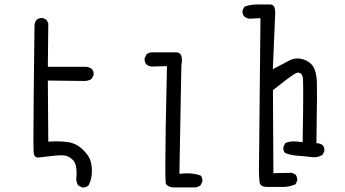

<svg xmlns="http://www.w3.org/2000/svg" viewBox="-20 -712 1540 858"><path d="M350.1 126Q364.7 126 376 116.2Q390.6 88.9 390.6 52.2Q390.6 28.8 384.8 7.8Q377.4 -17.6 348.6 -44.9Q319.8 -72.3 281.7 -77.1Q255.9 -80.6 231 -80.6Q217.3 -80.6 195.8 -79.1L193.8 -352.1L356.4 -350.1Q375 -350.1 389.6 -359.4L397.9 -376Q398.4 -377.9 398.4 -379.9Q398.4 -394.5 390.6 -403.8Q377 -413.6 360.4 -413.6H193.8L195.8 -607.9L188 -623.5L171.9 -631.3Q169.9 -631.8 168 -631.8Q153.3 -631.8 144 -623.5Q135.7 -613.8 134.3 -601.1Q129.4 -225.1 129.4 -96.7Q129.4 -42.5 130.4 -32.2Q131.8 -14.2 141.1 -9.8Q146 -7.3 152.8 -8.3Q180.7 -11.2 203.4 -14.2Q226.1 -17.1 252.9 -18.1Q254.4 -18.1 255.9 -18.1Q284.7 -18.1 305.2 2.4Q322.3 19 322.3 61Q322.3 72.8 320.8 86.4Q320.8 104 330.1 117.2L346.7 125.5Q348.1 126 350.1 126Z M718.8 27.3Q718.8 82.5 720.2 101.6L721.2 108.9Q726.6 121.1 750.5 125.5H852.1Q864.7 124 876 116.2L884.3 99.6Q884.8 97.7 884.8 95Q884.8 92.3 883.8 88.4Q882.8 79.6 877.4 72.8Q849.6 62.5 816.4 62.5Q803.7 62.5 781.7 64.9L790.5 -418.5Q793 -433.1 793 -441.2Q793 -449.2 792.5 -453.1Q790.5 -465.8 784.7 -471.7Q778.8 -477.5 767.6 -478H656.7Q644 -476.6 634.8 -468.8L626.5 -452.1Q626 -450.2 626 -448.2Q626 -433.6 634.3 -424.3Q643.6 -416.5 656.7 -414.6L726.1 -416.5Q718.8 -98.1 718.8 27.3Z M1137.2 48.8Q1137.2 82.5 1140.1 103Q1141.1 110.4 1145.5 114.7Q1153.8 123 1173.8 123.5H1241.7Q1273.4 123.5 1300.3 111.8L1308.1 95.7Q1308.6 93.8 1308.6 90.8Q1308.6 87.9 1307.6 84Q1306.6 75.2 1300.8 68.4L1284.7 60.1L1201.7 62L1199.7 -309.1Q1267.6 -363.3 1292 -378.9Q1298.8 -383.3 1303.2 -385.3Q1307.6 -387.2 1310.5 -387.2Q1313.5 -387.2 1314.9 -387.2Q1329.6 -385.3 1333.5 -364.7Q1335 -354.5 1335 -290.3Q1335 -226.1 1332.5 -76.7L1324.2 -77.6Q1307.6 -80.1 1293.9 -80.1Q1268.6 -80.1 1254.9 -72.3L1246.6 -55.7Q1246.1 -52.7 1246.1 -49.8Q1246.1 -37.1 1253.4 -28.8Q1278.8 -18.1 1309.1 -16.1Q1339.4 -14.2 1371.1 -10.3Q1377 -9.3 1381.3 -9.3Q1385.7 -9.3 1391.6 -9.8Q1397.5 -10.3 1405.5 -12.9Q1413.6 -15.6 1421.4 -20L1429.2 -36.1Q1429.7 -38.1 1429.7 -40Q1429.7 -54.7 1421.4 -64Q1408.7 -71.3 1401.4 -71.8H1394Q1396.5 -225.6 1396.5 -278.3Q1396.5 -331.1 1396 -346.7Q1394 -393.1 1378.4 -416.5Q1362.8 -439 1331.5 -447.8Q1319.8 -450.7 1309.1 -450.7Q1290.5 -450.7 1273.4 -441.9L1199.2 -402.8L1210 -656.2Q1210 -685.1 1195.8 -690.4Q1192.4 -691.9 1187.5 -691.9H1125Q1096.7 -691.9 1071.8 -681.6L1064 -666Q1063.5 -664.1 1063.5 -659.7Q1063.5 -655.3 1065.2 -649.4Q1066.9 -643.6 1071.8 -638.2Q1081.1 -630.4 1094.2 -628.4L1144 -630.9Z"/></svg>

Font: Bakudai
Style: ExtraLight
Weight: 200
Version: Version 1.48